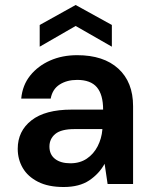

<svg xmlns="http://www.w3.org/2000/svg" viewBox="-20 -737 614 769"><path d="M235 12Q173 12 132 -9Q91 -30 71 -64.5Q51 -99 51 -141Q51 -212 106 -255Q161 -298 267 -298H393Q393 -358 368 -387.5Q343 -417 289 -417Q248 -417 219 -398.5Q190 -380 183 -342H65Q70 -396 101 -434.5Q132 -473 180.5 -494.5Q229 -516 289 -516Q395 -516 454 -462Q513 -408 513 -312V0H411L399 -81Q377 -41 337.5 -14.5Q298 12 235 12ZM262 -83Q300 -83 327.5 -101.5Q355 -120 371 -151Q387 -182 390 -218V-220H279Q225 -220 201.5 -200.5Q178 -181 178 -150Q178 -118 200.5 -100.5Q223 -83 262 -83ZM139 -550V-637L283 -717L428 -637V-550L283 -633Z"/></svg>

Font: DM Sans SemiBold
Style: Regular
Weight: 600
Designer: Colophon Foundry, Jonny Pinhorn
Foundry: Colophon Foundry
Version: Version 4.004; ttfautohint (v1.8.4.7-5d5b)